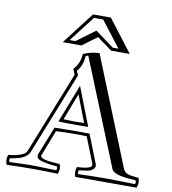

<svg xmlns="http://www.w3.org/2000/svg" viewBox="-105 -1079 1067 1193"><g transform="rotate(10 429.0 -482.5)"><path d="M823.7 -20Q796.4 -21.5 770.8 -24.2Q745.1 -26.9 724.1 -31.7Q703.1 -36.6 688.7 -44.7Q674.3 -52.7 669.9 -64.9L399.9 -731.9Q391.6 -731.4 383.8 -725.1Q380.4 -664.6 346.7 -627.9L357.9 -599.1L151.9 -81.1Q132.3 -32.2 31.7 -20Q28.8 -13.2 28.8 -7.8Q28.8 -2 31.7 3.9Q87.4 2 121.3 1Q155.3 0 168 0Q179.2 0 219 1Q258.8 2 327.1 3.9Q330.1 -2 330.1 -7.8Q330.1 -13.2 327.1 -20Q286.6 -23.9 261.2 -28.6Q235.8 -33.2 221.7 -38.6Q207.5 -43.9 202.6 -50.5Q197.8 -57.1 197.8 -65.4Q197.8 -70.8 199.7 -76.2L271 -254.9Q325.2 -255.9 358.6 -256.3Q392.1 -256.8 404.8 -256.8Q432.6 -256.8 454.3 -256.6Q476.1 -256.3 491.7 -255.9L562.5 -76.2Q564.9 -68.8 564.9 -64.9Q564.9 -51.8 551.5 -41.5Q538.1 -31.2 518.6 -27.3L465.8 -20Q462.9 -13.2 462.9 -7.8Q462.9 -2 465.8 3.9Q507.3 2.4 550 1.5Q592.8 0.5 637.7 0.5Q682.6 0.5 728.8 1.5Q774.9 2.4 823.7 3.9Q827.1 -2.9 827.1 -7.8Q827.1 -10.7 826.2 -13.7Q825.2 -16.6 823.7 -20ZM404.8 -294.9Q334 -294.9 288.1 -296.9L380.9 -536.1H382.8L476.1 -295.9Q449.7 -294.9 404.8 -294.9ZM381.8 -484.9 316.9 -315.9Q376 -313 446.8 -314.9ZM838.9 -38.1Q851.1 -8.8 837.9 23.9H450.7Q439 -9.8 450.7 -38.1Q503.9 -41 525.9 -49.1Q547.9 -57.1 541 -75.2L477.1 -236.8Q386.7 -240.2 283.7 -234.9L220.7 -73.2Q217.8 -64.9 225.3 -58.3Q232.9 -51.8 250 -47.9Q267.1 -43.9 290 -41.5Q313 -39.1 341.8 -38.1Q354 -8.8 340.8 23.9Q180.7 18.1 18.1 23.9Q4.9 -8.8 17.1 -38.1Q117.7 -49.8 130.9 -82L336.9 -600.1Q335 -604 329.3 -617.9Q323.7 -631.8 322.8 -636.2Q360.8 -674.8 364.7 -735.8Q407.7 -756.8 465.8 -759.8L739.7 -80.1Q749 -57.1 769 -49.6Q789.1 -42 838.9 -38.1ZM305.2 -807.1 422.9 -894 541 -807.1H577.1L452.1 -969.2H394L269 -807.1ZM534.2 -787.1 439.9 -856 347.2 -787.1H229L384.3 -989.3H497.1L651.9 -787.1Z"/></g></svg>

Font: Jacques Francois Shadow
Style: Regular
Weight: 400
Designer: Alexei Vanyashin, Nikita Kanarev (i@xarsok.ru)
Foundry: Cyreal (www.cyreal.org)
Version: Version 1.003